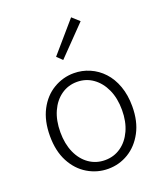

<svg xmlns="http://www.w3.org/2000/svg" viewBox="-154 -942 902 1057"><g transform="rotate(-20 297.0 -414.0)"><path d="M297 13Q233 13 177.5 -20Q122 -53 89 -115.5Q56 -178 56 -266Q56 -355 89 -418Q122 -481 177.5 -514Q233 -547 297 -547Q345 -547 389 -528Q433 -509 466.5 -473Q500 -437 519 -384.5Q538 -332 538 -266Q538 -178 504.5 -115.5Q471 -53 416.5 -20Q362 13 297 13ZM297 -38Q349 -38 390 -66.5Q431 -95 454.5 -146.5Q478 -198 478 -266Q478 -335 454.5 -386.5Q431 -438 390 -467Q349 -496 297 -496Q245 -496 204 -467Q163 -438 140 -386.5Q117 -335 117 -266Q117 -198 140 -146.5Q163 -95 204 -66.5Q245 -38 297 -38ZM268 -635 237 -665 389 -841 431 -803Z"/></g></svg>

Font: Noto Sans KR Thin Light
Style: Regular
Weight: 300
Version: Version 2.004-H2;hotconv 1.0.118;makeotfexe 2.5.65603